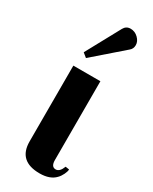

<svg xmlns="http://www.w3.org/2000/svg" viewBox="-195 -780 665 836"><g transform="rotate(30 137.5 -362.0)"><path d="M219 -40Q239 -40 251 -72L270 -69Q270 -59 262.5 -43.5Q255 -28 245 -18Q219 10 167 10Q60 10 60 -89V-470H196V-74Q196 -40 219 -40ZM237 -653 91 -526 70 -543 163 -714Q174 -734 196 -734Q218 -734 234.5 -718Q251 -702 251 -683Q251 -664 237 -653Z"/></g></svg>

Font: Trochut
Style: Bold
Weight: 700
Designer: Andreu Balius
Foundry: Andreu Balius
Version: Version 1.001